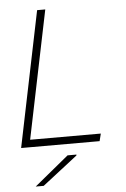

<svg xmlns="http://www.w3.org/2000/svg" viewBox="-62 -774 679 1031"><g transform="rotate(-5 278.0 -258.5)"><path d="M222 -730H178L28 0H451L461 -40H80ZM88 213H131L320 66L321 61H273Z"/></g></svg>

Font: Nacelle UltraLight
Style: Italic
Weight: 200
Italic angle: -12°
Designer: Sora Sagano
Foundry: Sora Sagano
Version: Version 1.000;FEAKit 1.0